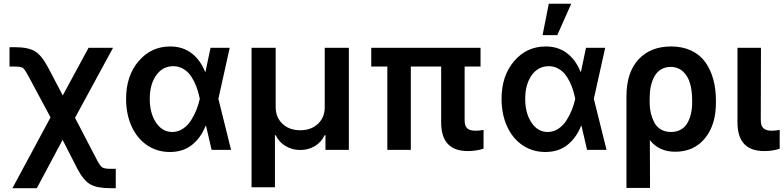

<svg xmlns="http://www.w3.org/2000/svg" viewBox="-20 -801 4191 1026"><path d="M46.4 204.6 250 -173.8 132.8 -392.6Q112.8 -430.2 102.3 -437.7Q91.8 -445.3 59.1 -445.3H30.8V-548.8H59.1Q130.4 -548.8 166.3 -527.3Q202.1 -505.9 236.3 -441.9L315.4 -291L453.1 -545.4H584L380.9 -171.4L497.1 51.8Q514.2 85.4 526.1 93.3Q538.1 101.1 570.3 101.1H598.6V204.6H570.3Q498 204.6 462.2 183.8Q426.3 163.1 393.6 101.1L314.5 -53.7L176.8 204.6Z M886.2 11.2Q818.4 10.7 765.4 -25.4Q712.4 -61.5 683.1 -126.2Q653.8 -190.9 653.8 -272.9Q653.8 -396 720.9 -474.4Q788.1 -552.7 889.6 -552.7Q956.5 -552.7 1003.7 -516.6Q1050.8 -480.5 1075.7 -417.5H1078.1L1105 -545.4H1207.5L1147 -272.9L1214.8 0H1110.8L1081.1 -128.4H1078.6Q1053.2 -64 1005.1 -26.1Q957 11.7 886.2 11.2ZM1047.4 -272.9V-273.9Q1042.5 -297.9 1035.9 -319.3Q1029.3 -340.8 1017.3 -365.2Q1005.4 -389.6 990.7 -407Q976.1 -424.3 954.1 -435.8Q932.1 -447.3 906.2 -447.3Q849.1 -447.3 814.7 -398.7Q780.3 -350.1 780.3 -272.9Q780.3 -195.8 813.7 -145.8Q847.2 -95.7 900.9 -95.7Q931.2 -95.7 957.3 -113Q983.4 -130.4 1001 -158.2Q1018.6 -186 1029.8 -214.4Q1041 -242.7 1047.4 -271.5Z M1324.2 199.7V-545.4H1453.1V-229.5Q1453.1 -173.8 1489.5 -139.4Q1525.9 -105 1584.5 -105Q1643.1 -105 1679.4 -139.6Q1715.8 -174.3 1715.3 -229.5V-545.4H1844.2V0H1719.2V-78.6H1714.8Q1697.3 -41 1662.4 -20.3Q1627.4 0.5 1584.5 0.5Q1541.5 0.5 1506.3 -20.3Q1471.2 -41 1453.1 -78.6H1449.2V199.7Z M2547.9 -545.4V-445.3H2462.9V-158.7Q2462.9 -126.5 2477.5 -114.5Q2492.2 -102.5 2521.5 -102.5Q2542 -102.5 2564 -106.9V-6.3Q2521 6.3 2480 6.3Q2337.4 6.3 2337.4 -147V-445.3H2175.3V0H2049.8V-445.3H1963.9V-545.4Z M2879.4 -613.3 2912.6 -781.2H3032.7L2958 -613.3ZM2892.6 11.2Q2824.7 10.7 2771.7 -25.4Q2718.8 -61.5 2689.5 -126.2Q2660.2 -190.9 2660.2 -272.9Q2660.2 -396 2727.3 -474.4Q2794.4 -552.7 2896 -552.7Q2962.9 -552.7 3010 -516.6Q3057.1 -480.5 3082 -417.5H3084.5L3111.3 -545.4H3213.9L3153.3 -272.9L3221.2 0H3117.2L3087.4 -128.4H3085Q3059.6 -64 3011.5 -26.1Q2963.4 11.7 2892.6 11.2ZM3053.7 -272.9V-273.9Q3048.8 -297.9 3042.2 -319.3Q3035.6 -340.8 3023.7 -365.2Q3011.7 -389.6 2997.1 -407Q2982.4 -424.3 2960.4 -435.8Q2938.5 -447.3 2912.6 -447.3Q2855.5 -447.3 2821 -398.7Q2786.6 -350.1 2786.6 -272.9Q2786.6 -195.8 2820.1 -145.8Q2853.5 -95.7 2907.2 -95.7Q2937.5 -95.7 2963.6 -113Q2989.7 -130.4 3007.3 -158.2Q3024.9 -186 3036.1 -214.4Q3047.4 -242.7 3053.7 -271.5Z M3327.6 203.1V-285.6Q3327.6 -414.6 3392.1 -483.6Q3456.5 -552.7 3565.9 -552.7Q3627 -552.7 3673.6 -530.8Q3720.2 -508.8 3748.8 -469Q3777.3 -429.2 3791.5 -377.4Q3805.7 -325.7 3805.7 -262.7V-252.9Q3806.2 -134.3 3747.3 -62.3Q3688.5 9.8 3587.9 9.8Q3501.5 9.8 3452.6 -52.2L3453.6 203.1ZM3451.7 -245.6Q3452.6 -218.3 3458.5 -193.8Q3464.4 -169.4 3476.6 -146.2Q3488.8 -123 3511.7 -109.4Q3534.7 -95.7 3565.4 -95.7Q3595.7 -95.7 3618.4 -108.6Q3641.1 -121.6 3653.8 -144.5Q3666.5 -167.5 3672.6 -194.3Q3678.7 -221.2 3678.7 -252.9V-262.7Q3678.7 -314.9 3667.7 -354.2Q3656.7 -393.6 3630.1 -418.5Q3603.5 -443.4 3563.5 -443.4Q3534.2 -443.4 3512 -429.7Q3489.7 -416 3476.8 -392.3Q3463.9 -368.7 3457.8 -339.6Q3451.7 -310.5 3451.7 -276.9Z M3920.9 -545.4H4046.4L4045.4 -158.7Q4045.9 -126.5 4060.8 -114.5Q4075.7 -102.5 4104.5 -102.5Q4124.5 -102.5 4146.5 -106.9V-6.3Q4109.4 6.3 4063.5 6.3Q3920.9 6.3 3920.9 -147Z"/></svg>

Font: Interop SemBd
Style: Regular
Weight: 600
Designer: Rasmus Andersson, Google, Jang Haemin
Foundry: jhaemin
Version: Version 1.007